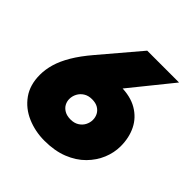

<svg xmlns="http://www.w3.org/2000/svg" viewBox="-188 -844 998 998"><g transform="rotate(45 311.0 -345.5)"><path d="M286 9Q218 9 158.5 -16.5Q99 -42 63 -92.5Q27 -143 27 -217Q27 -256 39 -297.5Q51 -339 79 -386.5Q107 -434 154 -489L333 -700H567L344 -424L326 -469Q337 -470 346.5 -470.5Q356 -471 365 -471Q439 -471 488.5 -442Q538 -413 562.5 -363.5Q587 -314 587 -251Q587 -204 568 -158Q549 -112 511.5 -74Q474 -36 417.5 -13.5Q361 9 286 9ZM304 -165Q331 -165 350 -177Q369 -189 378.5 -207.5Q388 -226 388 -246Q388 -265 379.5 -281.5Q371 -298 353.5 -308.5Q336 -319 309 -319Q282 -319 263 -307Q244 -295 234 -276Q224 -257 224 -236Q224 -218 232.5 -202Q241 -186 259 -175.5Q277 -165 304 -165Z"/></g></svg>

Font: MuseoModerno Thin Black
Style: Italic
Weight: 900
Italic angle: -9°
Version: Version 1.003